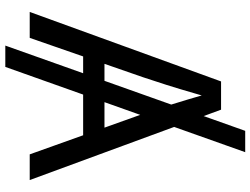

<svg xmlns="http://www.w3.org/2000/svg" viewBox="-131 -728 952 730"><g transform="rotate(90 345.0 -363.0)"><path d="M234.4 92.8H153.3L477.5 -819.3H558.6ZM289.6 -727.5H397L664.6 0H566.9L412.6 -431.6Q397.9 -473.1 378.9 -533.7Q359.9 -594.2 334 -684.1H351.6Q339.4 -641.1 337.4 -635.3Q318.4 -569.3 302.7 -519.8Q287.1 -470.2 273.9 -431.6L124 0H25.4ZM158.2 -284.2H531.7V-203.1H158.2Z"/></g></svg>

Font: Raveo Variable
Style: Regular
Weight: 400
Designer: Jakub Foglar, Rasmus Andersson (Inter)
Foundry: Jakubfoglar.com
Version: Version 1.000;Glyphs 3.2.3 (3260)